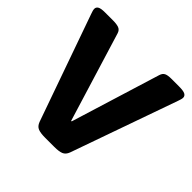

<svg xmlns="http://www.w3.org/2000/svg" viewBox="-178 -866 1032 1032"><g transform="rotate(45 338.0 -350.0)"><path d="M303 2Q268 2 249.5 -5.5Q231 -13 222 -37L8 -643Q0 -664 0 -675Q0 -688 12 -695Q24 -702 54 -702H117Q143 -702 159.5 -696Q176 -690 182 -670L338 -161H342L499 -670Q505 -689 518.5 -695.5Q532 -702 558 -702H617Q651 -702 663.5 -695Q676 -688 676 -675Q676 -668 673.5 -660Q671 -652 668 -643L454 -37Q445 -13 426.5 -5.5Q408 2 373 2Z"/></g></svg>

Font: Asap Semi Expanded ExtraBold
Style: Regular
Weight: 800
Width: 6
Designer: Pablo Cosgaya
Foundry: Omnibus-Type
Version: Version 3.001; ttfautohint (v1.8.4.7-5d5b)